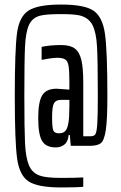

<svg xmlns="http://www.w3.org/2000/svg" viewBox="-20 -716 532 844"><path d="M45 -294Q45 -494 54.5 -568Q64 -642 104.5 -669Q145 -696 249 -696Q351 -696 391 -669Q431 -642 441.5 -566.5Q452 -491 452 -294Q452 -189 445 -143.5Q438 -98 423 -86.5Q408 -75 375 -75H291L287 -123H282Q279 -93 263 -80.5Q247 -68 225 -68Q182 -68 165 -96.5Q148 -125 148 -197Q148 -268 165.5 -297Q183 -326 229 -326L285 -322V-355Q285 -404 281.5 -425.5Q278 -447 267 -454.5Q256 -462 230 -462Q218 -462 185 -457Q182 -456 176.5 -455Q171 -454 163 -453V-510Q201 -518 249 -518Q288 -518 308.5 -503Q329 -488 337.5 -453Q346 -418 346 -353V-117H378Q393 -117 399 -125.5Q405 -134 407.5 -169.5Q410 -205 410 -294Q410 -448 406.5 -511Q403 -574 386.5 -606Q370 -638 331 -648Q306 -654 248 -654Q183 -654 156 -647Q122 -638 107.5 -606.5Q93 -575 90 -512Q87 -449 87 -294Q87 -148 90 -86Q93 -24 107 10Q121 44 155 56Q182 66 249 66Q312 66 346 64V105Q318 108 249 108Q145 108 105 81Q65 54 55 -20.5Q45 -95 45 -294ZM285 -248V-277H248Q226 -277 217.5 -262.5Q209 -248 209 -201Q209 -157 214 -143.5Q219 -130 239 -130Q257 -130 266.5 -139.5Q276 -149 280.5 -174.5Q285 -200 285 -248Z"/></svg>

Font: Saira Ultra Condensed Medium
Style: Regular
Weight: 500
Width: 1
Designer: Hector Gatti with collaboration of the Omnibus-Type team
Foundry: Omnibus-Type
Version: Version 1.001; ttfautohint (v1.8)